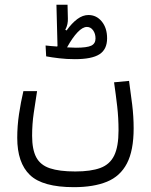

<svg xmlns="http://www.w3.org/2000/svg" viewBox="-20 -607 626 794"><path d="M285.6 167Q156.2 167 103.8 116.7Q51.3 66.4 51.3 -37.1Q51.3 -85.9 58.6 -135Q65.9 -184.1 76.7 -230H133.3Q126.5 -186 119.6 -140.1Q112.8 -94.2 112.8 -45.4Q112.8 11.2 129.9 43.5Q147 75.7 186.3 88.9Q225.6 102.1 291.5 102.1Q355.5 102.1 394.8 87.6Q434.1 73.2 452.1 36.4Q470.2 -0.5 470.2 -67.9Q470.2 -119.6 464.6 -167.7Q459 -215.8 451.7 -266.6L513.7 -272.5Q520.5 -225.1 526.6 -174.8Q532.7 -124.5 532.7 -76.7Q532.7 15.6 504.9 68.8Q477.1 122.1 422.1 144.5Q367.2 167 285.6 167ZM289.6 -362.3Q255.9 -362.3 224.9 -366Q193.8 -369.6 170.9 -374L168.5 -418.9Q177.2 -418 189.7 -416.7Q202.1 -415.5 216.3 -414.6Q216.8 -415.5 217.8 -417L213.4 -587.4H259.3L260.7 -530.3Q261.2 -519.5 258.8 -507.6Q256.3 -495.6 250 -483.9L255.4 -481Q276.9 -511.2 299.6 -528.1Q322.3 -544.9 345.7 -544.9Q378.9 -544.9 400.9 -518.1Q422.9 -491.2 422.9 -448.7Q422.9 -402.8 391.4 -382.6Q359.9 -362.3 289.6 -362.3ZM257.3 -411.1Q281.2 -409.7 293.9 -409.7Q339.8 -409.7 357.4 -418.2Q375 -426.8 375 -447.8Q375 -467.8 365 -481.7Q355 -495.6 339.4 -495.6Q321.8 -495.6 300.8 -473.6Q279.8 -451.7 257.3 -411.1Z"/></svg>

Font: CaskaydiaMono NF Light
Style: Regular
Weight: 300
Designer: Aaron Bell
Foundry: Saja Typeworks
Version: Version 2111.001; ttfautohint (v1.8.4);Nerd Fonts 3.1.1